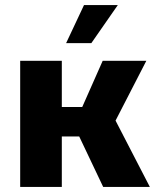

<svg xmlns="http://www.w3.org/2000/svg" viewBox="-20 -741 625 761"><path d="M60 -500H225V0H60ZM106 -317H306L387 -500H560L438 -263L574 0H389L294 -200H109ZM313 -721H447L342 -570H242Z"/></svg>

Font: Moderustic
Style: Bold
Weight: 700
Designer: Tural Alisoy
Foundry: TAFT Foundry
Version: Version 2.120